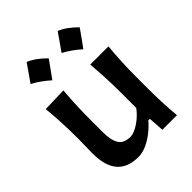

<svg xmlns="http://www.w3.org/2000/svg" viewBox="-225 -924 1064 1064"><g transform="rotate(-45 307.5 -392.0)"><path d="M234.9 13.2Q68.4 13.2 68.4 -178.7Q68.4 -213.9 69.3 -240.5Q70.3 -267.1 70.3 -293.9Q70.3 -366.7 67.4 -423.1Q64.5 -479.5 59.1 -538.1L201.2 -542Q196.3 -483.4 194.1 -427Q191.9 -370.6 191.9 -308.6V-225.1Q191.9 -161.6 211.7 -129.4Q231.4 -97.2 282.7 -97.2Q301.3 -97.2 325.9 -109.4Q350.6 -121.6 375.2 -142.3Q399.9 -163.1 418 -188V-308.6Q418 -370.6 415.3 -425Q412.6 -479.5 408.2 -538.1H550.3Q544.9 -479.5 542.2 -423.1Q539.6 -366.7 539.6 -293.9V-235.4Q539.6 -168.5 541.7 -113.5Q543.9 -58.6 549.3 0H435.1L428.7 -91.8H416.5Q395.5 -66.4 365.5 -42.2Q335.4 -18.1 301.5 -2.4Q267.6 13.2 234.9 13.2ZM411.7 -797.3Q437.4 -787.1 462.7 -768.8Q487.9 -750.6 512.6 -725.3Q495.5 -700.6 477.5 -675.7Q459.5 -650.7 440.7 -624.9Q395.6 -666.3 340.8 -695.8Q359 -721.6 376.5 -746.6Q393.9 -771.5 411.7 -797.3ZM168.5 -797.3Q194.3 -787.1 219.5 -768.8Q244.8 -750.6 269.5 -725.3Q252.3 -700.6 234.3 -675.7Q216.3 -650.7 197.5 -624.9Q152.4 -666.3 97.6 -695.8Q115.9 -721.6 133.3 -746.6Q150.8 -771.5 168.5 -797.3Z"/></g></svg>

Font: Pinar DS1 SemiBold
Style: Regular
Weight: 600
Designer: Amin Abedi
Version: Version 3.000